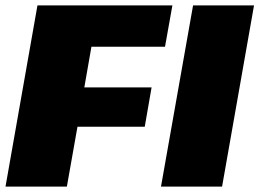

<svg xmlns="http://www.w3.org/2000/svg" viewBox="-78 -695 966 715"><path d="M61.5 -675H564L536.5 -521H262.5L236 -369.5H486.5L461 -223H210.5L171 0H-57.5ZM641 -675H868L749 0H521.5Z"/></svg>

Font: Rudi
Style: Regular
Weight: 400
Italic angle: -10°
Designer: Tyler Finck
Foundry: Etcetera Type Company
Version: Version 1.111; ttfautohint (v1.8.4)